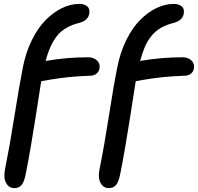

<svg xmlns="http://www.w3.org/2000/svg" viewBox="-20 -780 1027 996"><path d="M54.2 195.8Q26.9 195.8 12 169.7Q-2.9 143.6 5.9 99.1Q31.2 -27.3 55.4 -180.7Q79.6 -334 99.1 -433.1Q114.3 -509.3 145.3 -572Q176.3 -634.8 216.1 -675.3Q255.9 -715.8 301 -737.8Q346.2 -759.8 392.1 -759.8Q417 -759.8 432.4 -747.1Q447.8 -734.4 442.9 -709Q437 -674.3 394 -662.1Q316.9 -643.6 278.1 -596.7Q239.3 -549.8 216.8 -463.9Q326.7 -482.9 437 -482.9Q465.8 -482.9 483.4 -466.3Q501 -449.7 496.1 -423.8Q493.2 -408.2 480.7 -397.9Q468.3 -387.7 448.2 -387.2Q380.9 -384.8 331.3 -379.4Q281.7 -374 239 -366.7Q196.3 -359.4 193.8 -358.9Q189 -330.1 164.1 -168.2Q139.2 -6.3 112.8 126Q104.5 166 91.1 180.9Q77.6 195.8 54.2 195.8ZM543.9 195.8Q516.6 195.8 502 169.7Q487.3 143.6 496.1 99.1Q521.5 -27.3 545.2 -180.4Q568.8 -333.5 588.9 -433.1Q604 -509.3 635 -572Q666 -634.8 705.8 -675.3Q745.6 -715.8 790.8 -737.8Q835.9 -759.8 881.8 -759.8Q906.7 -759.8 922.4 -747.1Q938 -734.4 933.1 -709Q927.2 -674.3 883.8 -662.1Q843.8 -652.3 814.7 -635.5Q785.6 -618.7 765.1 -593Q744.6 -567.4 731.4 -536.9Q718.3 -506.3 707 -463.9Q816.9 -482.9 926.8 -482.9Q955.6 -482.9 973.1 -466.3Q990.7 -449.7 985.8 -423.8Q982.9 -408.2 970.5 -397.9Q958 -387.7 938 -387.2Q870.6 -384.8 821 -379.4Q771.5 -374 729.2 -366.7Q687 -359.4 684.1 -358.9Q679.2 -330.1 654.3 -168.2Q629.4 -6.3 603 126Q594.7 165.5 581.1 180.7Q567.4 195.8 543.9 195.8Z"/></svg>

Font: Shantell Sans Irregular
Style: Italic
Weight: 500
Italic angle: -11.31°
Designer: Stephen Nixon, Anya Danilova, Shantell Martin
Foundry: Arrow Type
Version: Version 1.006;[9816181b4]